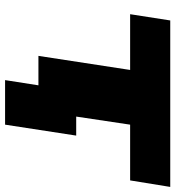

<svg xmlns="http://www.w3.org/2000/svg" viewBox="12 -558 674 737"><g transform="rotate(90 348.5 -189.0)"><path d="M287 128 307 0H194L248 -352H34L58 -506H697L672 -352H458L427 -145H500L458 128Z"/></g></svg>

Font: Nunito Sans 7pt Expanded Black
Style: Italic
Weight: 900
Width: 7
Italic angle: -9°
Designer: Vernon Adams
Foundry: Vernon Adams
Version: Version 3.101;gftools[0.9.27]